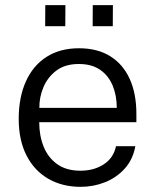

<svg xmlns="http://www.w3.org/2000/svg" viewBox="-20 -714 602 744"><path d="M132 -240.5Q132 -188.5 149 -146Q166 -103.5 201.5 -78Q237 -52.5 291.5 -52.5Q344 -52.5 382 -77.2Q420 -102 429.5 -147.5H504.5Q495 -95.5 463.2 -60.5Q431.5 -25.5 386.8 -7.8Q342 10 292.5 10Q221.5 10 167.2 -21.2Q113 -52.5 82.8 -111.5Q52.5 -170.5 52.5 -253.5Q52.5 -336 80 -397.8Q107.5 -459.5 159.8 -493.2Q212 -527 286 -527Q357.5 -527 407 -496.2Q456.5 -465.5 482.5 -408.5Q508.5 -351.5 508.5 -272.5V-240.5ZM132.5 -296H432.5Q432.5 -344 416.5 -382.5Q400.5 -421 368 -443.5Q335.5 -466 285.5 -466Q232.5 -466 198.8 -440.8Q165 -415.5 148.5 -376.5Q132 -337.5 132.5 -296ZM339 -612.5 339.5 -694H417.5L417 -612.5ZM155 -612.5 155.5 -694H233.5L233 -612.5Z"/></svg>

Font: Public Sans Light
Style: Regular
Weight: 300
Designer: The Public Sans Project Authors: Dan O. Williams and USWDS (Libre Franklin designed by Pablo Impallari and Rodrigo Fuenz
Version: Version 1.007